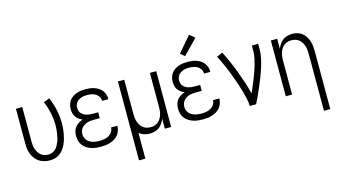

<svg xmlns="http://www.w3.org/2000/svg" viewBox="-102 -1137 3054 1728"><g transform="rotate(-15 1425.0 -272.5)"><path d="M233 8Q208 8 183 1.5Q158 -5 136.5 -19Q115 -33 99.5 -53.5Q84 -74 74.5 -97.5Q65 -121 62 -146.5Q59 -172 59 -197V-520H118V-197Q118 -179 120 -161.5Q122 -144 128 -127Q134 -110 143.5 -95Q153 -80 166.5 -68.5Q180 -57 197.5 -51.5Q215 -46 233 -46Q252 -46 270 -52.5Q288 -59 301.5 -72Q315 -85 324.5 -102Q334 -119 341 -136.5Q348 -154 352 -172.5Q356 -191 359 -210Q362 -229 363.5 -247.5Q365 -266 365 -285Q365 -344 352.5 -401Q340 -458 317 -512L372 -533Q398 -475 411.5 -412Q425 -349 425 -285Q425 -260 422.5 -236Q420 -212 415.5 -187.5Q411 -163 404 -139.5Q397 -116 386.5 -94Q376 -72 361 -52Q346 -32 326 -18Q306 -4 282 2Q258 8 233 8Z M710 8Q687 8 664 5.5Q641 3 619 -4.5Q597 -12 577.5 -25Q558 -38 544 -56.5Q530 -75 524 -97.5Q518 -120 518 -143Q518 -164 523.5 -185.5Q529 -207 542.5 -224Q556 -241 574.5 -252.5Q593 -264 614 -271Q596 -278 580.5 -289.5Q565 -301 554 -316Q543 -331 538.5 -350Q534 -369 534 -388Q534 -409 539.5 -429.5Q545 -450 557.5 -467.5Q570 -485 588 -497Q606 -509 626 -516Q646 -523 667 -525.5Q688 -528 710 -528Q730 -528 751 -525.5Q772 -523 791.5 -516Q811 -509 829 -497.5Q847 -486 859.5 -469.5Q872 -453 878.5 -433Q885 -413 885 -392V-388H826V-390Q826 -410 815 -428Q804 -446 787 -456Q770 -466 750 -470Q730 -474 710 -474Q689 -474 668.5 -470Q648 -466 630.5 -455Q613 -444 603 -425.5Q593 -407 593 -387Q593 -373 597 -359Q601 -345 610 -334.5Q619 -324 631.5 -316.5Q644 -309 657.5 -305Q671 -301 684.5 -299.5Q698 -298 713 -298H766V-243H712Q697 -243 681 -241.5Q665 -240 650 -235.5Q635 -231 621 -222.5Q607 -214 597 -202Q587 -190 582 -175Q577 -160 577 -144Q577 -128 582 -113Q587 -98 597 -86.5Q607 -75 620.5 -67Q634 -59 648.5 -54.5Q663 -50 678.5 -48Q694 -46 710 -46Q725 -46 739.5 -47.5Q754 -49 768.5 -53Q783 -57 796 -64Q809 -71 819.5 -81.5Q830 -92 836 -106Q842 -120 842 -135V-136H901V-134Q901 -112 893.5 -90.5Q886 -69 872 -51.5Q858 -34 838.5 -22.5Q819 -11 798 -4Q777 3 754.5 5.5Q732 8 710 8Z M1009 215V-520H1068V-197Q1068 -179 1070.5 -161Q1073 -143 1079 -126Q1085 -109 1095 -93.5Q1105 -78 1119.5 -67Q1134 -56 1151.5 -51Q1169 -46 1188 -46Q1206 -46 1223.5 -51Q1241 -56 1255.5 -67Q1270 -78 1280 -93.5Q1290 -109 1296 -126Q1302 -143 1304.5 -161Q1307 -179 1307 -197V-520H1366V0H1307V-94Q1299 -72 1285.5 -52Q1272 -32 1253.5 -18Q1235 -4 1212 2Q1189 8 1165 8Q1139 8 1113.5 0Q1088 -8 1068 -26V215Z M1660 8Q1637 8 1614 5.5Q1591 3 1569 -4.5Q1547 -12 1527.5 -25Q1508 -38 1494 -56.5Q1480 -75 1474 -97.5Q1468 -120 1468 -143Q1468 -164 1473.5 -185.5Q1479 -207 1492.5 -224Q1506 -241 1524.5 -252.5Q1543 -264 1564 -271Q1546 -278 1530.5 -289.5Q1515 -301 1504 -316Q1493 -331 1488.5 -350Q1484 -369 1484 -388Q1484 -409 1489.5 -429.5Q1495 -450 1507.5 -467.5Q1520 -485 1538 -497Q1556 -509 1576 -516Q1596 -523 1617 -525.5Q1638 -528 1660 -528Q1680 -528 1701 -525.5Q1722 -523 1741.5 -516Q1761 -509 1779 -497.5Q1797 -486 1809.5 -469.5Q1822 -453 1828.5 -433Q1835 -413 1835 -392V-388H1776V-390Q1776 -410 1765 -428Q1754 -446 1737 -456Q1720 -466 1700 -470Q1680 -474 1660 -474Q1639 -474 1618.5 -470Q1598 -466 1580.5 -455Q1563 -444 1553 -425.5Q1543 -407 1543 -387Q1543 -373 1547 -359Q1551 -345 1560 -334.5Q1569 -324 1581.5 -316.5Q1594 -309 1607.5 -305Q1621 -301 1634.5 -299.5Q1648 -298 1663 -298H1716V-243H1662Q1647 -243 1631 -241.5Q1615 -240 1600 -235.5Q1585 -231 1571 -222.5Q1557 -214 1547 -202Q1537 -190 1532 -175Q1527 -160 1527 -144Q1527 -128 1532 -113Q1537 -98 1547 -86.5Q1557 -75 1570.5 -67Q1584 -59 1598.5 -54.5Q1613 -50 1628.5 -48Q1644 -46 1660 -46Q1675 -46 1689.5 -47.5Q1704 -49 1718.5 -53Q1733 -57 1746 -64Q1759 -71 1769.5 -81.5Q1780 -92 1786 -106Q1792 -120 1792 -135V-136H1851V-134Q1851 -112 1843.5 -90.5Q1836 -69 1822 -51.5Q1808 -34 1788.5 -22.5Q1769 -11 1748 -4Q1727 3 1704.5 5.5Q1682 8 1660 8ZM1652 -583 1613 -617 1736 -760 1785 -720Z M2098 0Q2098 -33 2090.5 -66Q2083 -99 2074.5 -131Q2066 -163 2055.5 -194.5Q2045 -226 2034 -257.5Q2023 -289 2011 -320Q1999 -351 1986 -382Q1973 -413 1959 -443Q1945 -473 1929 -503L1983 -528Q2009 -478 2031.5 -426Q2054 -374 2074 -321Q2094 -268 2112 -214Q2130 -160 2143 -105Q2156 -134 2168.5 -163Q2181 -192 2193 -222Q2205 -252 2215.5 -282Q2226 -312 2235 -342.5Q2244 -373 2250.5 -404.5Q2257 -436 2257 -468V-520H2316V-468Q2316 -427 2307 -386Q2298 -345 2285.5 -305.5Q2273 -266 2258 -227.5Q2243 -189 2227 -151Q2211 -113 2193.5 -75Q2176 -37 2158 0Z M2732 215V-323Q2732 -341 2729.5 -359Q2727 -377 2721 -394Q2715 -411 2705 -426.5Q2695 -442 2680.5 -453Q2666 -464 2648.5 -469Q2631 -474 2612 -474Q2594 -474 2576.5 -469Q2559 -464 2544.5 -453Q2530 -442 2520 -426.5Q2510 -411 2504 -394Q2498 -377 2495.5 -359Q2493 -341 2493 -323V0H2434V-520H2493V-426Q2501 -448 2514.5 -468Q2528 -488 2546.5 -502Q2565 -516 2588 -522Q2611 -528 2635 -528Q2659 -528 2683 -521Q2707 -514 2726 -499Q2745 -484 2758 -463Q2771 -442 2778.5 -419Q2786 -396 2788.5 -371.5Q2791 -347 2791 -323V215Z"/></g></svg>

Font: Iosevka QP Light
Style: Regular
Weight: 300
Designer: Belleve Invis
Foundry: Belleve Invis
Version: Version 20.0.0; ttfautohint (v1.8.4)